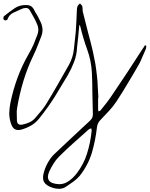

<svg xmlns="http://www.w3.org/2000/svg" viewBox="-28 -743 894 1148"><path d="M558.6 -86.9Q558.6 -84 559.6 -82Q560.5 -79.1 561.5 -77.1Q564.5 -78.1 567.4 -79.1Q570.3 -80.1 572.3 -82Q589.8 -103.5 607.4 -126Q625 -148.4 640.6 -171.9Q687.5 -241.2 733.4 -310.5Q778.3 -379.9 824.2 -450.2Q827.1 -454.1 831.1 -460Q834 -464.8 836.9 -469.7Q837.9 -470.7 839.8 -471.7Q841.8 -472.7 842.8 -471.7Q844.7 -470.7 845.7 -468.8Q846.7 -467.8 846.7 -466.8Q846.7 -465.8 846.7 -464.8Q845.7 -459 844.7 -453.1Q842.8 -448.2 840.8 -442.4Q831.1 -421.9 822.3 -400.4Q813.5 -377.9 802.7 -358.4Q770.5 -301.8 737.3 -247.1Q705.1 -192.4 669.9 -138.7Q650.4 -108.4 624 -80.1Q598.6 -52.7 572.3 -25.4Q563.5 -16.6 558.6 -5.9Q553.7 3.9 551.8 17.6Q543 95.7 521.5 169.9Q499 244.1 449.2 307.6Q432.6 327.1 411.1 342.8Q388.7 358.4 367.2 373Q349.6 384.8 330.1 385.7Q326.2 385.7 323.2 385.7Q306.6 385.7 290 380.9Q248 368.2 235.4 344.7Q222.7 322.3 236.3 280.3Q246.1 249 262.7 221.7Q279.3 193.4 303.7 171.9Q353.5 124 404.3 77.1Q455.1 30.3 504.9 -16.6Q515.6 -26.4 521.5 -35.2Q527.3 -44.9 527.3 -58.6Q525.4 -121.1 524.4 -183.6Q524.4 -246.1 521.5 -307.6Q517.6 -380.9 493.2 -447.3Q468.8 -514.6 452.1 -585Q451.2 -586.9 450.2 -589.8Q448.2 -591.8 447.3 -594.7Q446.3 -591.8 446.3 -589.8Q446.3 -586.9 445.3 -585Q442.4 -553.7 439.5 -521.5Q435.5 -490.2 432.6 -459Q430.7 -413.1 415 -373Q399.4 -332 377 -293Q337.9 -227.5 297.9 -162.1Q256.8 -97.7 209 -38.1Q187.5 -9.8 159.2 6.8Q130.9 23.4 98.6 32.2Q76.2 38.1 60.5 29.3Q45.9 20.5 38.1 -2.9Q27.3 -34.2 27.3 -66.4Q28.3 -97.7 34.2 -127.9Q49.8 -204.1 76.2 -276.4Q102.5 -348.6 141.6 -417Q159.2 -446.3 172.9 -477.5Q185.5 -508.8 197.3 -540Q201.2 -552.7 201.2 -567.4Q200.2 -582 195.3 -594.7Q186.5 -617.2 173.8 -639.6Q162.1 -661.1 149.4 -682.6Q140.6 -696.3 127 -695.3Q112.3 -695.3 101.6 -689.5Q76.2 -678.7 51.8 -667Q26.4 -655.3 15.6 -625Q14.6 -623 9.8 -622.1Q4.9 -620.1 2 -621.1Q-1 -622.1 -4.9 -625Q-7.8 -628.9 -7.8 -631.8Q-7.8 -633.8 -7.8 -634.8Q-7.8 -637.7 -6.8 -640.6Q-5.9 -645.5 -3.9 -646.5Q26.4 -670.9 57.6 -692.4Q88.9 -714.8 132.8 -712.9Q147.5 -711.9 156.2 -707Q166 -701.2 173.8 -688.5Q181.6 -670.9 192.4 -655.3Q202.1 -638.7 210 -621.1Q222.7 -598.6 225.6 -574.2Q228.5 -550.8 218.8 -525.4Q208 -498 197.3 -470.7Q186.5 -442.4 173.8 -416Q136.7 -339.8 112.3 -259.8Q87.9 -179.7 74.2 -96.7Q71.3 -79.1 72.3 -60.5Q72.3 -41 73.2 -22.5Q74.2 -7.8 81.1 -2Q88.9 4.9 106.4 2Q129.9 -2.9 150.4 -12.7Q170.9 -22.5 185.5 -41Q201.2 -60.5 217.8 -79.1Q234.4 -98.6 247.1 -119.1Q283.2 -177.7 316.4 -236.3Q350.6 -294.9 383.8 -354.5Q409.2 -400.4 414.1 -451.2Q419.9 -501 424.8 -551.8Q426.8 -584 428.7 -616.2Q429.7 -649.4 431.6 -681.6Q431.6 -687.5 432.6 -694.3Q433.6 -701.2 436.5 -707Q438.5 -711.9 442.4 -714.8Q446.3 -718.8 450.2 -722.7Q454.1 -717.8 458 -713.9Q462.9 -710 463.9 -706.1Q465.8 -696.3 465.8 -686.5Q465.8 -675.8 468.8 -666Q483.4 -608.4 498 -550.8Q513.7 -493.2 527.3 -435.5Q535.2 -399.4 542 -362.3Q547.9 -325.2 551.8 -288.1Q555.7 -255.9 556.6 -222.7Q558.6 -189.5 560.5 -155.3Q560.5 -157.2 559.6 -159.2Q559.6 -160.2 558.6 -160.2Q558.6 -141.6 558.6 -123Q558.6 -104.5 558.6 -86.9ZM429.7 294.9Q472.7 239.3 492.2 175.8Q512.7 111.3 519.5 43Q520.5 38.1 519.5 33.2Q518.6 28.3 517.6 24.4Q512.7 26.4 508.8 27.3Q503.9 29.3 500 33.2Q456.1 73.2 411.1 112.3Q366.2 152.3 324.2 194.3Q305.7 212.9 292 235.4Q277.3 258.8 266.6 282.2Q251 317.4 265.6 336.9Q280.3 356.4 326.2 358.4Q356.4 358.4 382.8 339.8Q409.2 321.3 429.7 294.9Z"/></svg>

Font: Yuremane_body
Style: Regular
Weight: 400
Version: Version 1.0